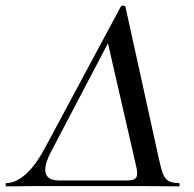

<svg xmlns="http://www.w3.org/2000/svg" viewBox="-53 -662 691 683"><path d="M-29 -11Q2 -11 37 -41Q72 -71 106 -134L377 -639Q379 -642 384 -642Q392 -642 393 -639L512 -98Q520 -60 527 -43Q534 -26 546 -18.5Q558 -11 582 -11Q586 -11 586 -5Q586 1 582 1L473 0H62L-29 1Q-33 1 -33 -5Q-33 -11 -29 -11ZM435 -45Q435 -57 431 -72L331 -508L131 -127Q108 -85 108 -58Q108 -20 158 -20H397Q418 -20 426.5 -25.5Q435 -31 435 -45Z"/></svg>

Font: Cormorant Garamond SemiBold
Style: Italic
Weight: 600
Italic angle: -10°
Designer: Christian Thalmann (Catharsis Fonts)
Foundry: Catharsis Fonts
Version: Version 4.000